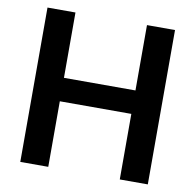

<svg xmlns="http://www.w3.org/2000/svg" viewBox="-81 -809 905 891"><g transform="rotate(10 372.0 -363.5)"><path d="M71.7 0V-727.3H203.5V-419.4H540.5V-727.3H672.6V0H540.5V-308.9H203.5V0Z"/></g></svg>

Font: Inter P Semi Bold
Style: Regular
Weight: 600
Designer: Rasmus Andersson
Foundry: rsms
Version: Version 3.018;git-588b23468